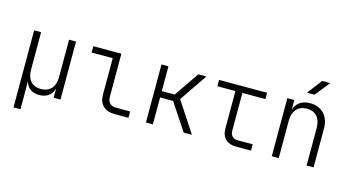

<svg xmlns="http://www.w3.org/2000/svg" viewBox="-98 -1181 3197 1758"><g transform="rotate(15 1500.0 -302.5)"><path d="M103 180H169V8L168 -87C183 -27 227 10 300 10C373 10 419 -27 434 -87H435V0H500V-550H434V-194C434 -101 384 -47 300 -47C217 -47 169 -101 169 -194V-550H103Z M1012 0H1144V-60H1012C959 -60 930 -90 930 -143V-550H664V-490H864V-143C864 -53 919 0 1012 0Z M1310 0H1376V-255H1499L1668 0H1746L1557 -288L1736 -550H1659L1498 -315H1376V-550H1310Z M2165 0H2306V-60H2165C2119 -60 2093 -87 2093 -133V-490H2311V-550H1856V-490H2027V-133C2027 -49 2078 0 2165 0Z M2664 -645H2735L2847 -785H2770ZM2503 0H2569V-356C2569 -448 2620 -504 2703 -504C2783 -504 2833 -451 2833 -358V0H2899V-368C2899 -486 2828 -560 2719 -560C2639 -560 2585 -521 2569 -455V-550H2503Z"/></g></svg>

Font: JetBrains Mono ExtraLight
Style: Regular
Weight: 240
Monospace: yes
Designer: Philipp Nurullin, Konstantin Bulenkov
Foundry: JetBrains
Version: Version 2.305